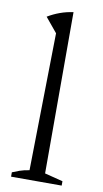

<svg xmlns="http://www.w3.org/2000/svg" viewBox="-85 -781 440 822"><g transform="rotate(10 134.5 -370.0)"><path d="M25 0V-19Q39 -25 56 -31Q73 -37 98 -41L108 -638L56 -701Q81 -716 108.5 -726Q136 -736 166 -740V-39L245 -19V0Z"/></g></svg>

Font: Piazzolla 24pt Light
Style: Regular
Weight: 300
Designer: Juan Pablo del Peral
Foundry: Huerta Tipografica
Version: Version 2.005